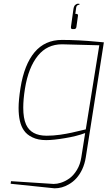

<svg xmlns="http://www.w3.org/2000/svg" viewBox="-20 -755 587 1048"><path d="M383.8 -596.2H376Q367.2 -596.2 367.2 -605V-607.9L380.9 -706.1Q383.3 -722.2 391.1 -728.5Q398.9 -734.9 405.3 -734.9Q409.7 -734.9 414.1 -733.9L413.1 -729Q399.4 -729 396 -714.8L391.1 -679.2H396Q406.2 -679.2 405.8 -670.4L397 -607.9Q395.5 -596.2 383.8 -596.2ZM234.9 -14.2Q270 -14.2 307.6 -19.5Q344.7 -24.9 368.2 -30.3Q368.7 -30.3 368.7 -30.3Q392.6 -35.2 448.2 -48.8L522 -507.8L318.4 -513.2Q237.3 -513.2 187 -451.2Q134.8 -386.7 116.2 -271Q106.9 -212.4 106.9 -167.5Q106.9 -109.9 122.1 -75.7Q149.4 -14.2 234.9 -14.2ZM277.8 272.9Q270 272.9 38.1 248L40 233.9L272.9 249Q291.5 249 311.5 242.7Q335.4 235.4 358.9 218.8Q381.8 202.1 399.9 172.4Q418 142.6 423.8 104L444.8 -28.8Q397.9 -11.2 335 -1Q271.5 9.8 231.9 9.8Q187.5 9.8 156.7 -5.4Q125.5 -20 109.4 -44.9Q81.5 -85.4 81.5 -166Q81.5 -208.5 91.8 -274.9Q112.3 -402.8 168.9 -470.2Q225.6 -537.1 317.9 -537.1Q407.2 -537.1 508.8 -527.3L546.9 -523.9L448.2 104Q442.4 140.1 428.7 169.4Q402.3 225.1 355 251.5Q318.8 272.9 277.8 272.9Z"/></svg>

Font: Squarion Thin
Style: Italic
Weight: 100
Designer: Natanael Gama
Version: Version 1.00;September 12, 2019;FontCreator 11.5.0.2425 64-b